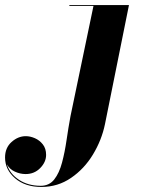

<svg xmlns="http://www.w3.org/2000/svg" viewBox="-221 -480 568 760"><path d="M289.5 -460 194.5 11.5Q181.5 74.5 147 131.5Q112.5 188.5 60.2 224.2Q8 260 -57 260Q-121.5 260 -161.2 225.8Q-201 191.5 -201 143.5Q-201 105 -175.2 82Q-149.5 59 -119 59Q-101.5 59 -83 67Q-64.5 75 -51.5 91.5Q-38.5 108 -38.5 133Q-38.5 161.5 -61.8 185.2Q-85 209 -119.5 209Q-141.5 209 -162.5 199.2Q-183.5 189.5 -193.5 170.5Q-182.5 207.5 -146.2 231.5Q-110 255.5 -60 255.5Q-26 255.5 -6.2 230.2Q13.5 205 24.5 163.8Q35.5 122.5 42.5 74.2Q49.5 26 58 -20L149 -456.5H53.5V-460Z"/></svg>

Font: Bodoni* 48pt
Style: Bold Italic
Weight: 700
Italic angle: -13°
Version: Version 2.3